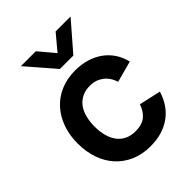

<svg xmlns="http://www.w3.org/2000/svg" viewBox="-223 -891 1022 1022"><g transform="rotate(-45 288.0 -380.0)"><path d="M230 -775 304.5 -686 379 -775H491.5L355 -617.5H254L117.5 -775ZM304.5 15Q242.5 15 193.5 -6.5Q144.5 -28 110.2 -66Q76 -104 58 -156.2Q40 -208.5 40 -270Q40 -332.5 58.8 -384.8Q77.5 -437 112 -475Q146.5 -513 195.8 -534Q245 -555 306 -555Q352 -555 391.5 -543Q431 -531 462 -508.8Q493 -486.5 514.2 -454.5Q535.5 -422.5 545 -382.5L425 -350Q411 -394 378.8 -418Q346.5 -442 304.5 -442Q269.5 -442 243.8 -429.2Q218 -416.5 201 -393.8Q184 -371 175.8 -339.2Q167.5 -307.5 167.5 -270Q167.5 -231 176.2 -199.2Q185 -167.5 202.2 -145Q219.5 -122.5 245.2 -110.2Q271 -98 304.5 -98Q353 -98 380.5 -120Q408 -142 422 -183.5L545 -156Q519.5 -73 457.5 -29Q395.5 15 304.5 15Z"/></g></svg>

Font: Vela Sans Bd
Style: Bold
Weight: 700
Designer: Principal design: Mikhail Sharanda - project Manrope.
Design modification: Ravid Balaliev
Foundry: Mikhail Sharanda
Version: Version 1.001